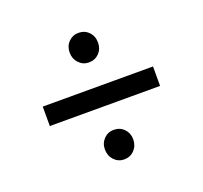

<svg xmlns="http://www.w3.org/2000/svg" viewBox="-96 -717 774 733"><g transform="rotate(-20 291.0 -350.0)"><path d="M234 -547Q234 -573 250.5 -590Q267 -607 291 -607Q316 -607 332.5 -590Q349 -573 349 -547Q349 -521 332.5 -504Q316 -487 291 -487Q267 -487 250.5 -504.5Q234 -522 234 -547ZM67 -389H515V-310H67ZM234 -154Q234 -179 250.5 -196Q267 -213 291 -213Q316 -213 332.5 -196Q349 -179 349 -154Q349 -128 332.5 -110.5Q316 -93 291 -93Q267 -93 250.5 -110.5Q234 -128 234 -154Z"/></g></svg>

Font: APTA Sans Medium
Style: Bold
Weight: 500
Version: Version 7.200